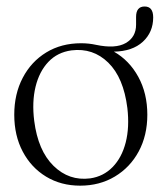

<svg xmlns="http://www.w3.org/2000/svg" viewBox="-20 -576 510 606"><path d="M236 -439.5Q260.5 -439.5 283 -434.5Q344.5 -421.5 377 -440.2Q409.5 -459 409.5 -498V-522.5Q409.5 -555.5 436.5 -555.5Q463.5 -555.5 463.5 -521Q463.5 -474.5 430.8 -444.2Q398 -414 339.5 -413Q388 -385.5 416.5 -333.5Q445 -281.5 445 -214Q445 -148.5 417.8 -98Q390.5 -47.5 342.5 -18.8Q294.5 10 233 10Q172.5 10 125.5 -18.5Q78.5 -47 51.8 -97.5Q25 -148 25 -214Q25 -279.5 51.8 -330.5Q78.5 -381.5 126 -410.5Q173.5 -439.5 236 -439.5ZM264.5 -13Q306.5 -19 335.5 -48.8Q364.5 -78.5 376.8 -126.5Q389 -174.5 382 -235Q370 -331 321.8 -378.2Q273.5 -425.5 205.5 -417Q161.5 -411 132.8 -380.8Q104 -350.5 92.2 -302.2Q80.5 -254 88 -194.5Q100 -100.5 149 -52.5Q198 -4.5 264.5 -13Z"/></svg>

Font: Fraunces 144pt S050 Light
Style: Regular
Weight: 300
Version: Version 1.000; ttfautohint (v1.8.3)